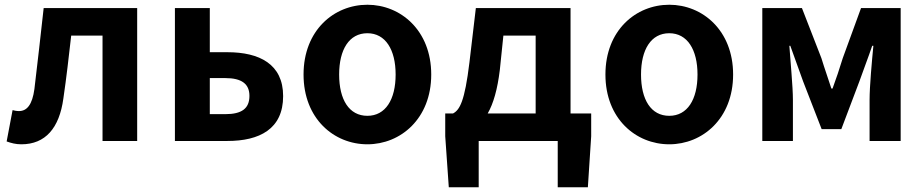

<svg xmlns="http://www.w3.org/2000/svg" viewBox="-20 -594 3893 809"><path d="M70 14C171 14 230 -54 247 -179C260 -267 270 -356 280 -444H412V0H558V-560H164C151 -446 139 -332 125 -219C116 -152 93 -126 60 -126C49 -126 41 -128 33 -130L8 2C28 9 46 14 70 14Z M717 0H938C1073 0 1173 -50 1173 -189C1173 -324 1073 -374 938 -374H864V-560H717ZM864 -113V-265H929C999 -265 1031 -240 1031 -190C1031 -137 999 -113 929 -113Z M1528 14C1668 14 1797 -94 1797 -280C1797 -466 1668 -574 1528 -574C1387 -574 1259 -466 1259 -280C1259 -94 1387 14 1528 14ZM1528 -106C1451 -106 1409 -174 1409 -280C1409 -385 1451 -454 1528 -454C1604 -454 1647 -385 1647 -280C1647 -174 1604 -106 1528 -106Z M1997 0H2330V195H2457L2471 -20V-116H2384V-560H1985L1958 -331C1938 -166 1917 -131 1889 -116H1856V-20L1871 195H1997ZM2035 -116C2059 -158 2076 -217 2086 -299L2101 -444H2237V-116Z M2800 14C2940 14 3069 -94 3069 -280C3069 -466 2940 -574 2800 -574C2659 -574 2531 -466 2531 -280C2531 -94 2659 14 2800 14ZM2800 -106C2723 -106 2681 -174 2681 -280C2681 -385 2723 -454 2800 -454C2876 -454 2919 -385 2919 -280C2919 -174 2876 -106 2800 -106Z M3192 0H3321V-173C3321 -230 3310 -339 3306 -401H3310C3326 -355 3348 -297 3364 -251L3442 -50H3525L3601 -251C3617 -297 3639 -353 3655 -401H3660C3654 -339 3644 -230 3644 -173V0H3775V-560H3608L3531 -349C3517 -303 3503 -262 3488 -221H3483C3470 -262 3455 -303 3441 -349L3359 -560H3192Z"/></svg>

Font: Noto Sans Mono CJK SC
Style: Bold
Weight: 700
Designer: Ryoko NISHIZUKA 西塚涼子 (kana, bopomofo & ideographs); Paul D. Hunt (Latin, Greek & Cyrillic); Sandoll Communications 산돌커뮤니
Foundry: Adobe
Version: Version 2.004;hotconv 1.0.118;makeotfexe 2.5.65603